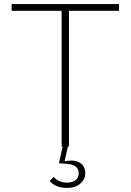

<svg xmlns="http://www.w3.org/2000/svg" viewBox="-20 -718 640 941"><path d="M309 203Q278 203 256 193Q234 183 224 169L243 149Q254 162 270.5 169.5Q287 177 309 177Q335 177 350.5 165Q366 153 366 130Q366 112 352.5 99.5Q339 87 304 85L269 82L287 0H282V-665H37V-698H563V-665H318V0H313L297 70L299 72Q314 69 331 69Q360 69 379 85Q398 101 398 129Q398 161 373.5 182Q349 203 309 203Z"/></svg>

Font: IBM Plex Mono ExtraLight
Style: Regular
Weight: 200
Monospace: yes
Designer: Mike Abbink, Paul van der Laan, Pieter van Rosmalen
Foundry: Bold Monday
Version: Version 2.3